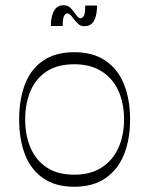

<svg xmlns="http://www.w3.org/2000/svg" viewBox="-20 -696 569 732"><path d="M263 16Q191 16 144 -17Q97 -50 75 -107.5Q53 -165 53 -241Q53 -316 75 -374Q97 -432 144 -464.5Q191 -497 263 -497Q335 -497 382.5 -464.5Q430 -432 453 -374Q476 -316 476 -241Q476 -165 453 -107.5Q430 -50 382.5 -17Q335 16 263 16ZM263 -30Q326 -30 368.5 -58Q411 -86 432 -133.5Q453 -181 453 -241Q453 -301 432 -348.5Q411 -396 368.5 -423.5Q326 -451 263 -451Q199 -451 157.5 -423.5Q116 -396 96 -348.5Q76 -301 76 -241Q76 -181 96 -133.5Q116 -86 157.5 -58Q199 -30 263 -30ZM301 -596Q287 -596 277 -606Q267 -616 259 -626Q254 -634 248 -639.5Q242 -645 237 -645Q231 -645 225 -636.5Q219 -628 219 -597H174Q174 -634 186 -655Q198 -676 223 -676Q238 -676 248 -666.5Q258 -657 265 -646Q270 -638 276 -632Q282 -626 287 -626Q293 -626 299 -634.5Q305 -643 305 -675H350Q350 -638 338.5 -617Q327 -596 301 -596Z"/></svg>

Font: Ojuju Light
Style: Regular
Weight: 300
Designer: Chisaokwu Joboson, Mirko Velimirovic
Foundry: Udi Foundry
Version: Version 1.000